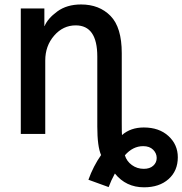

<svg xmlns="http://www.w3.org/2000/svg" viewBox="-20 -588 801 843"><path d="M528.3 93.8Q536.1 120.1 559.1 136.7Q582 153.3 611.3 153.3Q637.7 153.3 652.8 139.6Q668 126 668 105.5Q668 85 652.3 69.3Q636.7 53.7 608.4 53.7Q563.5 53.7 528.3 93.8ZM71.3 0V-550.8H174.8V-473.6H175.8Q189.5 -506.8 231.4 -537.6Q273.4 -568.4 335.9 -568.4Q416 -568.4 465.3 -518.1Q514.6 -467.8 514.6 -354.5V-50.8Q514.6 -1 515.6 4.9Q553.7 -28.3 611.3 -28.3Q678.7 -28.3 719.7 9.3Q760.7 46.9 760.7 102.5Q760.7 162.1 720.2 198.2Q679.7 234.4 612.3 234.4Q533.2 234.4 484.4 173.8Q467.8 204.1 457 233.4L368.2 201.2Q389.6 141.6 423.8 92.8Q407.2 54.7 407.2 -32.2V-339.8Q407.2 -476.6 312.5 -476.6Q256.8 -476.6 217.8 -431.6Q178.7 -386.7 178.7 -322.3V0Z"/></svg>

Font: Gothic A1 SemiBold
Style: Regular
Weight: 600
Version: Version 2.50